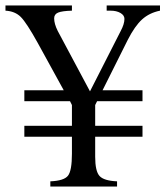

<svg xmlns="http://www.w3.org/2000/svg" viewBox="-73 -682 605 702"><path d="M512 -662V-643Q473 -635 446.5 -611Q420 -587 394 -536L302 -352H448V-312H282L275 -298V-222H448V-182H275V-109Q275 -56 291 -38.5Q307 -21 355 -19V0H111V-19Q161 -21 175.5 -39.5Q190 -58 190 -120V-182H16V-222H190V-298L183 -312H16V-352H160L65 -525Q24 -599 3 -620Q-18 -641 -53 -643V-662H190V-643Q154 -642 139.5 -636Q125 -630 125 -615Q125 -595 138 -569L256 -348L368 -568Q382 -594 382 -613Q382 -626 367.5 -634.5Q353 -643 331 -643H317V-662Z"/></svg>

Font: STIX MathJax Main
Style: Regular
Weight: 400
Designer: MicroPress Inc., with final additions and corrections provided by Coen Hoffman, Elsevier (retired)
Version: Version 1.1.1